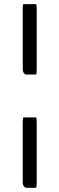

<svg xmlns="http://www.w3.org/2000/svg" viewBox="-20 -729 287 927"><path d="M92.3 -162.1Q89.8 -155.8 89.8 -136.7V152.3Q89.8 165.5 98.6 174.8Q102.1 175.8 103 176.3Q104 176.8 105 177Q106 177.2 106.4 177.7H154.8Q157.2 171.4 157.2 152.3V-136.7Q157.2 -155.8 154.8 -162.1ZM92.3 -709Q89.8 -702.6 89.8 -683.6V-394.5Q89.8 -381.3 98.6 -372.1Q102.1 -371.1 103 -370.6Q104 -370.1 105 -369.9Q106 -369.6 106.4 -369.1H154.8Q157.2 -375.5 157.2 -394.5V-683.6Q157.2 -702.6 154.8 -709Z"/></svg>

Font: YuPearl-Light
Style: Light
Weight: 300
Designer: Max Yao
Foundry: Max-Everyday
Version: Version 1.011; ttfautohint (v1.8.3)